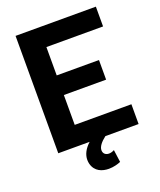

<svg xmlns="http://www.w3.org/2000/svg" viewBox="-158 -798 897 1076"><g transform="rotate(-20 290.0 -260.5)"><path d="M545 -582V-700H66V0H253C221 29 206 60 206 91C206 99 207 107 209 115C222 164 264 179 304 179C332 179 359 171 375 164L365 90C354 96 343 99 333 99C314 99 299 88 299 67C299 46 317 23 347 0H545V-118H207V-296H459V-413H207V-582Z"/></g></svg>

Font: Arthouse Owned
Style: Bold
Weight: 700
Designer: Jeremy Tribby
Foundry: Tribby Type
Version: Version 1.000;PS 001.000;hotconv 1.0.88;makeotf.lib2.5.64775